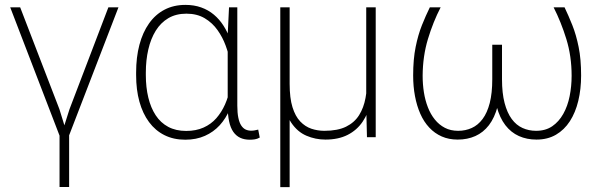

<svg xmlns="http://www.w3.org/2000/svg" viewBox="-20 -558 2454 781"><path d="M261.2 -39.6V202.6H222.2V-39.6ZM262.7 -113.8 420.9 -528.3H461.9L258.3 0H226.6ZM62 -528.3 221.7 -113.8 256.8 0H224.6L21.5 -528.3Z M533.7 -252.4V-262.7Q533.7 -325.2 547.1 -375.7Q560.5 -426.3 586.2 -462.6Q611.8 -499 649.2 -518.6Q686.5 -538.1 734.4 -538.1Q769.5 -538.1 798.3 -527.8Q827.1 -517.6 849.9 -498.5Q872.6 -479.5 889.4 -453.1Q906.2 -426.8 918 -394.3Q929.7 -361.8 936 -324.7V-190.4Q929.7 -149.4 914.3 -112.8Q898.9 -76.2 873.8 -48.6Q848.6 -21 813.5 -5.4Q778.3 10.3 733.4 10.3Q686 10.3 648.9 -8.3Q611.8 -26.9 586.2 -61.5Q560.5 -96.2 547.1 -144.5Q533.7 -192.9 533.7 -252.4ZM573.2 -262.7V-252.4Q573.2 -202.6 583.3 -161.1Q593.3 -119.6 613.3 -89.1Q633.3 -58.6 664.3 -42Q695.3 -25.4 737.3 -25.4Q777.3 -25.4 807.9 -39.1Q838.4 -52.7 859.9 -77.1Q881.3 -101.6 895.3 -133.1Q909.2 -164.6 916 -200.2V-308.6Q910.2 -338.9 897.9 -372.6Q885.7 -406.2 864.7 -435.8Q843.8 -465.3 812.5 -483.9Q781.2 -502.4 738.3 -502.4Q695.8 -502.4 664.8 -484.1Q633.8 -465.8 613.5 -433.1Q593.3 -400.4 583.3 -356.9Q573.2 -313.5 573.2 -262.7ZM911.6 -528.3H945.3V-128.4Q945.3 -98.6 949.5 -78.9Q953.6 -59.1 961.2 -47.6Q968.8 -36.1 979 -31.2Q989.3 -26.4 1001.5 -26.4Q1009.8 -26.4 1016.4 -27.8Q1022.9 -29.3 1030.3 -30.8L1036.6 1.5Q1026.4 7.3 1016.4 8.8Q1006.3 10.3 996.1 10.3Q973.6 10.3 957 2.4Q940.4 -5.4 929 -21.7Q917.5 -38.1 911.9 -64.5Q906.2 -90.8 906.2 -128.4V-416.5Z M1469.7 -528.3H1508.3V0H1472.7L1469.7 -122.1ZM1474.1 -245.6 1500.5 -246.6Q1500.5 -190.9 1489.5 -144.3Q1478.5 -97.7 1455.1 -63Q1431.6 -28.3 1394 -9.3Q1356.4 9.8 1303.7 9.8Q1263.2 9.8 1226.6 -5.9Q1189.9 -21.5 1164.6 -59.1Q1139.2 -96.7 1131.3 -162.6L1131.8 -216.8H1158.2Q1158.2 -159.2 1169.7 -122.1Q1181.2 -85 1201.2 -64Q1221.2 -43 1246.6 -34.4Q1272 -25.9 1299.3 -25.9Q1353.5 -25.9 1387.7 -42.7Q1421.9 -59.6 1440.7 -89.6Q1459.5 -119.6 1466.8 -159.4Q1474.1 -199.2 1474.1 -245.6ZM1120.1 -528.3H1158.2V203.1H1120.1Z M2231.9 -528.3H2276.4Q2292.5 -494.6 2308.1 -455.6Q2323.7 -416.5 2333.7 -366.9Q2343.8 -317.4 2343.8 -251Q2343.8 -195.3 2332.3 -147.7Q2320.8 -100.1 2298.1 -64.9Q2275.4 -29.8 2241.5 -10Q2207.5 9.8 2162.1 9.8Q2123 9.8 2090.8 -4.6Q2058.6 -19 2035.6 -48.8Q2012.7 -78.6 2000.2 -125.2Q1987.8 -171.9 1987.8 -236.3V-376H2022V-235.4Q2022 -179.2 2032.5 -139.2Q2043 -99.1 2061.5 -74Q2080.1 -48.8 2105.5 -37.4Q2130.9 -25.9 2160.6 -25.9Q2199.2 -25.9 2226.3 -44.4Q2253.4 -63 2271.2 -94.7Q2289.1 -126.5 2297.1 -166.7Q2305.2 -207 2305.2 -250Q2305.2 -329.6 2283.7 -399.2Q2262.2 -468.8 2231.9 -528.3ZM1728.5 -528.3H1772.5Q1741.7 -468.8 1720.7 -399.2Q1699.7 -329.6 1699.2 -250Q1699.2 -215.3 1704.3 -182.6Q1709.5 -149.9 1720.5 -121.6Q1731.4 -93.3 1748.8 -71.8Q1766.1 -50.3 1789.6 -38.1Q1813 -25.9 1843.8 -25.9Q1873.5 -25.9 1898.9 -37.4Q1924.3 -48.8 1943.1 -74Q1961.9 -99.1 1972.2 -139.2Q1982.4 -179.2 1982.4 -235.4V-376H2016.6V-236.3Q2016.6 -171.9 2004.2 -125.2Q1991.7 -78.6 1968.8 -48.8Q1945.8 -19 1913.6 -4.6Q1881.3 9.8 1841.8 9.8Q1805.7 9.8 1776.9 -2.9Q1748 -15.6 1726.1 -39.1Q1704.1 -62.5 1689.7 -95.2Q1675.3 -127.9 1668 -167.2Q1660.6 -206.5 1660.6 -251Q1660.6 -317.4 1670.7 -366.9Q1680.7 -416.5 1696.3 -455.6Q1711.9 -494.6 1728.5 -528.3Z"/></svg>

Font: Roboto ExtraLight
Style: Regular
Weight: 250
Designer: Christian Robertson
Foundry: Google
Version: Version 3.009; 2024